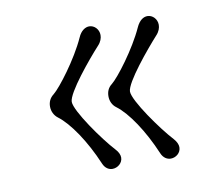

<svg xmlns="http://www.w3.org/2000/svg" viewBox="-52 -431 564 490"><g transform="rotate(-10 230.5 -186.5)"><path d="M178.7 -20C184.1 -7.3 193.4 -2 203.1 -2C215.8 -2 229.5 -12.2 229.5 -26.9C229.5 -33.7 226.1 -41.5 218.8 -49.3C189 -81.5 129.9 -165 129.9 -188.5C129.9 -211.9 193.4 -288.1 220.7 -317.9C229 -326.7 231.9 -335.9 231.9 -343.8C231.9 -358.9 220.2 -370.6 207 -370.6C197.3 -370.6 185.5 -363.8 178.2 -346.7C154.3 -293.9 105 -229.5 87.9 -215.8C77.6 -208 73.2 -197.8 73.2 -186C73.2 -174.3 78.6 -162.6 88.4 -155.3C117.2 -133.8 152.8 -81.5 178.7 -20ZM329.6 -20C335 -7.3 344.7 -2 354 -2C367.2 -2 380.4 -12.2 380.4 -26.9C380.4 -33.7 377 -41.5 370.1 -49.3C340.3 -81.5 280.8 -165 280.8 -188.5C280.8 -211.9 344.7 -288.1 371.6 -317.9C379.9 -326.7 382.8 -335.9 382.8 -343.8C382.8 -358.9 371.1 -370.6 357.9 -370.6C347.7 -370.6 336.9 -363.8 329.1 -346.7C305.2 -293.9 255.9 -229.5 238.8 -215.8C228.5 -208 224.6 -197.8 224.6 -186C224.6 -174.3 229.5 -162.6 239.7 -155.3C268.6 -133.8 303.7 -81.5 329.6 -20Z"/></g></svg>

Font: Pompiere 
Style: Regular
Weight: 400
Designer: Karolina Lach
Foundry: Sorkin Type Co.
Version: Version 1.001